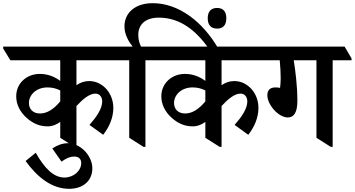

<svg xmlns="http://www.w3.org/2000/svg" viewBox="-71 -917 2232 1208"><path d="M228 -122C259 -122 287 -134 308 -150V-50L398 7H410V-250C450 -293 491 -328 529 -328C555 -328 572 -308 572 -279C572 -232 535 -180 492 -131L578 -69C616 -117 642 -176 642 -238C642 -284 626 -324 600 -355C572 -386 535 -407 490 -407C459 -407 433 -397 410 -381V-538H723V-549L678 -624H-51V-612L-6 -538H308V-408C276 -432 233 -452 179 -452C99 -452 31 -395 31 -311C31 -259 56 -212 95 -177C131 -144 174 -122 228 -122ZM111 -269C111 -319 156 -367 228 -367C259 -367 284 -360 308 -348V-279C268 -231 226 -203 181 -203C135 -203 111 -232 111 -269Z M364 271C451 271 510 221 510 142C510 106 494 69 469 40C440 7 399 -16 356 -16C321 -16 289 -3 258 17L316 100C348 77 371 68 396 68C424 68 440 83 440 109C440 157 393 200 334 200C264 200 206 137 154 44L90 96C161 194 252 271 364 271Z M832 7H844V-538H963V-549L918 -624H816C805 -647 799 -671 799 -697C799 -765 846 -806 928 -806C1060 -806 1161 -728 1244 -609H1304C1205 -781 1053 -897 890 -897C779 -897 712 -836 712 -751C712 -706 733 -661 764 -624H622V-613L667 -538H742V-50ZM1295 -737C1333 -737 1353 -760 1353 -802C1353 -844 1333 -867 1295 -867C1256 -867 1236 -844 1236 -802C1236 -760 1256 -737 1295 -737Z M1141 -122C1172 -122 1200 -134 1221 -150V-50L1311 7H1323V-250C1363 -293 1404 -328 1442 -328C1468 -328 1485 -308 1485 -279C1485 -232 1448 -180 1405 -131L1491 -69C1529 -117 1555 -176 1555 -238C1555 -284 1539 -324 1513 -355C1485 -386 1448 -407 1403 -407C1372 -407 1346 -397 1323 -381V-538H1636V-549L1591 -624H862V-612L907 -538H1221V-408C1189 -432 1146 -452 1092 -452C1012 -452 944 -395 944 -311C944 -259 969 -212 1008 -177C1044 -144 1087 -122 1141 -122ZM1024 -269C1024 -319 1069 -367 1141 -367C1172 -367 1197 -360 1221 -348V-279C1181 -231 1139 -203 1094 -203C1048 -203 1024 -232 1024 -269Z M1740 -178C1778 -178 1800 -209 1800 -283C1800 -377 1787 -477 1777 -538H1920V-50L2010 7H2022V-538H2141V-549L2097 -624H1535V-612L1580 -538H1689C1693 -494 1695 -458 1695 -424C1695 -403 1693 -378 1691 -364C1684 -366 1673 -367 1661 -367C1628 -367 1611 -349 1611 -318C1611 -259 1680 -178 1740 -178Z"/></svg>

Font: Noto Serif Devanagari SemiCondensed SemiBold
Style: Regular
Weight: 600
Width: 4
Designer: Universal Thirst, Indian Type Foundry and the Monotype Design Team
Foundry: Monotype Imaging Inc.
Version: Version 2.004